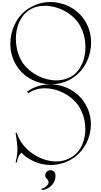

<svg xmlns="http://www.w3.org/2000/svg" viewBox="-20 -825 1002 1897"><path d="M484 8C563 8 643 -15 712 -64C819 -140 880 -272 880 -404C880 -486 857 -568 807 -638C732 -745 606 -805 479 -805C400 -805 320 -782 250 -733C143 -658 82 -526 82 -393C82 -311 105 -229 155 -159C230 -52 356 8 484 8ZM536 -31C412 -31 281 -97 209 -198C162 -264 137 -353 137 -441C137 -552 176 -660 259 -719C307 -753 365 -768 424 -768C549 -768 682 -701 753 -600C800 -534 824 -446 824 -359C824 -248 785 -140 701 -80C653 -46 595 -31 536 -31ZM482 805C560 805 640 782 710 733C817 658 878 532 878 404C878 325 855 245 805 175C730 68 604 8 476 8C397 8 317 31 248 80L259 96C307 62 365 47 424 47C548 47 679 113 751 214C798 280 823 367 823 452C823 556 785 659 701 719C651 754 594 770 534 770C370 770 195 649 146 488H134C134 491 152 600 152 637C152 679 152 701 134 780H146C153 737 167 705 191 683C267 762 373 805 482 805ZM393 1052C449 1052 528 1000 528 915C528 901 527 886 517 874C507 863 493 857 479 857C467 857 455 861 445 869C436 877 427 888 427 908C427 942 460 942 460 977C460 1004 415 1039 388 1039Z"/></svg>

Font: Cantique Normal
Style: Regular
Weight: 400
Designer: Sébastien Hayez
Foundry: Sébastien Hayez & Ariel Martín Pérez
Version: Version 1.000;hotconv 1.0.109;makeotfexe 2.5.65596